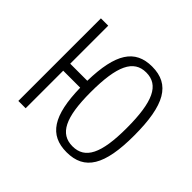

<svg xmlns="http://www.w3.org/2000/svg" viewBox="-132 -684 851 851"><g transform="rotate(45 293.0 -258.5)"><path d="M377.4 9.8C489.7 9.8 537.1 -68.8 537.1 -253.9C537.1 -445.8 489.7 -527.3 377.4 -527.3C270 -527.3 222.2 -453.1 218.3 -279.3H111.3V-517.6H65.4V0H111.3V-235.4H217.8C221.2 -63.5 269 9.8 377.4 9.8ZM377.4 -27.3C298.8 -27.3 264.6 -94.7 264.6 -253.9C264.6 -419.9 298.8 -490.2 377.4 -490.2C456.1 -490.2 490.2 -419.9 490.2 -253.9C490.2 -94.7 456.1 -27.3 377.4 -27.3Z"/></g></svg>

Font: Cascadia Mono PL ExtraLight
Style: Regular
Weight: 200
Monospace: yes
Designer: Aaron Bell
Foundry: Saja Typeworks
Version: Version 2404.023